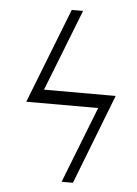

<svg xmlns="http://www.w3.org/2000/svg" viewBox="-51 -734 553 774"><g transform="rotate(5 225.5 -347.0)"><path d="M124.5 -363.8H414.6L273.4 0H227.5L348.6 -309.1H57.6L208 -693.8H253.9Z"/></g></svg>

Font: Liberation Serif
Style: Italic
Weight: 400
Italic angle: -16.333°
Designer: Steve Matteson
Foundry: Ascender Corporation
Version: Version 2.1.5